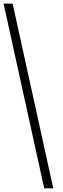

<svg xmlns="http://www.w3.org/2000/svg" viewBox="-28 -820 339 1040"><path d="M260.5 200H211.5L-8.5 -800H40.5Z"/></svg>

Font: Big Shoulders Text ExtraLight
Style: Regular
Weight: 250
Version: Version 2.002